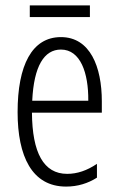

<svg xmlns="http://www.w3.org/2000/svg" viewBox="-20 -679 439 709"><path d="M312 -659H90V-616H312ZM205 -542C98 -542 45 -438 45 -265C45 -102 98 10 224 10C267 10 305 -2 338 -23V-74C301 -49 265 -37 228 -37C141 -37 99 -115 98 -263H356V-305C356 -432 313 -542 205 -542ZM205 -496C277 -496 307 -410 306 -307H99C105 -435 143 -496 205 -496Z"/></svg>

Font: Noto Sans Georgian ExtraCondensed Light
Style: Regular
Weight: 300
Width: 2
Designer: Monotype Design Team, Akaki Razmadze
Foundry: Google LLC
Version: Version 2.005